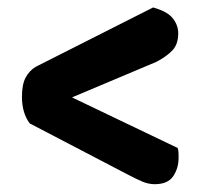

<svg xmlns="http://www.w3.org/2000/svg" viewBox="-20 -542 524 509"><path d="M170.9 -283.8 451.2 -149.6Q452.9 -143.9 453.2 -137.3Q453.5 -130.6 453.5 -124.3Q453.5 -96.1 439.2 -74.9Q425 -53.7 390.1 -53.7Q373.9 -53.7 357.6 -60.5Q341.4 -67.3 317.5 -79.9L58.7 -214.9Q38.2 -242.4 38.2 -285.5Q38.2 -318.3 48.1 -336.7Q58.1 -355.1 75 -365.1L385.9 -522.2Q424 -511.6 438.2 -493.3Q452.5 -475.1 452.5 -453.8Q452.5 -425.3 437.6 -409Q422.6 -392.8 394.7 -378.1Z"/></svg>

Font: Baloo Tammudu 2
Style: Regular
Weight: 400
Designer: Maithili Shingre, Omkar Shende and Ek Type
Foundry: Ek Type
Version: Version 1.700